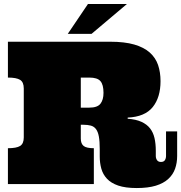

<svg xmlns="http://www.w3.org/2000/svg" viewBox="-20 -930 915 970"><path d="M20 0V-181.2Q63 -181.2 81.5 -192.6Q100.1 -204.1 100.1 -235.8V-482.9Q100.1 -515.1 81.5 -526.6Q63 -538.1 20 -538.1V-719.2H537.1Q608.9 -719.2 658 -705.1Q707 -690.9 736.6 -664.6Q766.1 -638.2 778.6 -601.6Q791 -564.9 791 -520Q791 -438 751.5 -388.9Q711.9 -339.8 625 -335.9V-330.1Q667 -327.1 694.6 -314.5Q722.2 -301.8 738 -281.5Q753.9 -261.2 760.5 -232.7Q767.1 -204.1 767.1 -168V-142.1Q767.1 -129.9 773.4 -120.8Q779.8 -111.8 793 -111.8Q807.1 -111.8 813 -120.8Q818.8 -129.9 818.8 -142.1V-266.1H875V-142.1Q875 -106.9 864.5 -77.4Q854 -47.9 830.1 -25.9Q806.2 -3.9 767.1 8.1Q728 20 670.9 20Q613.8 20 577.4 7.6Q541 -4.9 520.5 -26.9Q500 -48.8 491.9 -77.9Q483.9 -106.9 483.9 -139.2V-176.8Q483.9 -215.8 479.5 -240Q475.1 -264.2 465.1 -277.6Q455.1 -291 439 -295.4Q422.9 -299.8 399.9 -299.8H388.2V-230Q388.2 -204.1 402.6 -192.6Q417 -181.2 454.1 -181.2V0ZM388.2 -386.2H431.2Q472.2 -386.2 487.5 -406Q502.9 -425.8 502.9 -460.9Q502.9 -502 487.5 -520Q472.2 -538.1 431.2 -538.1H388.2ZM621.1 -909.7 442.4 -758.8H322.3L424.3 -909.7Z"/></svg>

Font: Ultra
Style: Regular
Weight: 400
Designer: Astigmatic (AOETI)
Foundry: Astigmatic (AOETI)
Version: Version 1.000